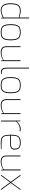

<svg xmlns="http://www.w3.org/2000/svg" viewBox="2184 -2986 809 5216"><g transform="rotate(90 2588.0 -378.5)"><path d="M70 -263Q70 -362 91 -422Q112 -482 156 -509.5Q200 -537 272 -537Q355 -537 457 -501V-763H481V0H465L457 -57Q436 -37 372.5 -15.5Q309 6 262 6Q162 6 116 -60.5Q70 -127 70 -263ZM457 -73V-485Q392 -502 356.5 -508.5Q321 -515 272 -515Q207 -515 168.5 -491Q130 -467 112 -412Q94 -357 94 -263Q94 -135 133.5 -75.5Q173 -16 262 -16Q315 -16 360 -31Q405 -46 457 -73Z M638 -266Q638 -377 663 -436Q688 -495 734.5 -516Q781 -537 856 -537Q931 -537 978 -516Q1025 -495 1050.5 -436Q1076 -377 1076 -266Q1076 -155 1050.5 -95.5Q1025 -36 978 -15Q931 6 856 6Q781 6 734.5 -15Q688 -36 663 -95.5Q638 -155 638 -266ZM1052 -266Q1052 -372 1029.5 -426Q1007 -480 966 -497.5Q925 -515 856 -515Q787 -515 746.5 -497.5Q706 -480 684 -426Q662 -372 662 -266Q662 -160 684 -106Q706 -52 746.5 -34Q787 -16 856 -16Q925 -16 966 -34Q1007 -52 1029.5 -106Q1052 -160 1052 -266Z M1237 -159V-531H1261V-159Q1261 -79 1296.5 -47.5Q1332 -16 1407 -16Q1466 -16 1512 -30Q1558 -44 1617 -76V-531H1641V0H1627L1617 -62Q1570 -31 1514.5 -12.5Q1459 6 1401 6Q1319 6 1278 -32.5Q1237 -71 1237 -159Z M1819 -169V-763H1843V-169Q1843 -111 1853.5 -80.5Q1864 -50 1883 -38Q1902 -26 1933 -23L1997 -16V0H1937Q1877 0 1848 -37Q1819 -74 1819 -169Z M2076 -266Q2076 -377 2101 -436Q2126 -495 2172.5 -516Q2219 -537 2294 -537Q2369 -537 2416 -516Q2463 -495 2488.5 -436Q2514 -377 2514 -266Q2514 -155 2488.5 -95.5Q2463 -36 2416 -15Q2369 6 2294 6Q2219 6 2172.5 -15Q2126 -36 2101 -95.5Q2076 -155 2076 -266ZM2490 -266Q2490 -372 2467.5 -426Q2445 -480 2404 -497.5Q2363 -515 2294 -515Q2225 -515 2184.5 -497.5Q2144 -480 2122 -426Q2100 -372 2100 -266Q2100 -160 2122 -106Q2144 -52 2184.5 -34Q2225 -16 2294 -16Q2363 -16 2404 -34Q2445 -52 2467.5 -106Q2490 -160 2490 -266Z M2675 -159V-531H2699V-159Q2699 -79 2734.5 -47.5Q2770 -16 2845 -16Q2904 -16 2950 -30Q2996 -44 3055 -76V-531H3079V0H3065L3055 -62Q3008 -31 2952.5 -12.5Q2897 6 2839 6Q2757 6 2716 -32.5Q2675 -71 2675 -159Z M3257 -531H3273L3281 -430Q3326 -481 3377 -509Q3428 -537 3489 -537Q3522 -537 3543 -531V-507Q3513 -513 3489 -513Q3429 -513 3385 -490Q3341 -467 3281 -414V0H3257Z M3640 -268Q3640 -373 3660.5 -431Q3681 -489 3727 -513Q3773 -537 3853 -537Q3952 -537 3998 -499Q4044 -461 4044 -367Q4044 -251 3908 -251H3664Q3664 -161 3679.5 -111Q3695 -61 3735 -38.5Q3775 -16 3850 -16H4034V0Q3954 6 3848 6Q3767 6 3722 -20Q3677 -46 3658.5 -104.5Q3640 -163 3640 -268ZM3908 -273Q3967 -273 3993.5 -294Q4020 -315 4020 -367Q4020 -425 4004 -457Q3988 -489 3952 -502Q3916 -515 3853 -515Q3777 -515 3737 -494Q3697 -473 3680.5 -422Q3664 -371 3664 -273Z M4205 -159V-531H4229V-159Q4229 -79 4264.5 -47.5Q4300 -16 4375 -16Q4434 -16 4480 -30Q4526 -44 4585 -76V-531H4609V0H4595L4585 -62Q4538 -31 4482.5 -12.5Q4427 6 4369 6Q4287 6 4246 -32.5Q4205 -71 4205 -159Z M4950 -265 5144 0H5117L4935 -249L4753 0H4728L4922 -266L4728 -531H4755L4938 -281L5118 -530L5144 -531Z"/></g></svg>

Font: Exo Thin
Style: Regular
Weight: 250
Designer: Natanael Gama
Foundry: Natanael Gama
Version: Version 1.500; ttfautohint (v1.6)